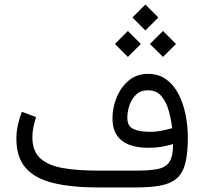

<svg xmlns="http://www.w3.org/2000/svg" viewBox="-20 -826 899 846"><path d="M620.6 -806.2 677.7 -749 620.6 -691.9 563.5 -749ZM698.2 -689.5 755.4 -632.3 698.2 -575.2 640.6 -632.3ZM543.5 -689.5 600.6 -632.3 543.5 -575.2 486.3 -632.3ZM742.7 -191.4Q717.3 -183.6 691.4 -179.2Q665.5 -174.8 634.8 -174.8Q475.6 -174.8 475.6 -305.2Q475.6 -351.6 493.9 -396.5Q512.2 -441.4 547.1 -470.9Q582 -500.5 631.8 -500.5Q679.2 -500.5 712.6 -476.1Q746.1 -451.7 767.1 -410.6Q788.1 -369.6 797.9 -319.6Q807.6 -269.5 807.6 -218.3Q807.6 -148.4 796.1 -105.2Q784.7 -62 758.1 -39.3Q731.4 -16.6 686.8 -8.3Q642.1 0 575.7 0H413.6Q296.9 0 216.1 -19.3Q135.3 -38.6 93.8 -85.4Q52.2 -132.3 52.2 -214.8Q52.2 -246.1 58.8 -275.6Q65.4 -305.2 76.2 -333.5L138.7 -310.1Q132.3 -289.1 127.4 -266.4Q122.6 -243.7 122.6 -222.7Q122.6 -159.7 158 -127.9Q193.4 -96.2 258.5 -85.2Q323.7 -74.2 413.6 -74.2H581.5Q642.1 -74.2 677.2 -81.8Q712.4 -89.4 727.5 -114.3Q742.7 -139.2 742.7 -191.4ZM641.1 -245.1Q666.5 -245.1 690.4 -249.8Q714.4 -254.4 738.8 -261.2Q734.4 -297.9 723.9 -336.7Q713.4 -375.5 691.7 -401.9Q669.9 -428.2 631.3 -428.2Q599.6 -428.2 579.6 -408.9Q559.6 -389.6 550.3 -361.6Q541 -333.5 541 -307.6Q541 -270 567.9 -257.6Q594.7 -245.1 641.1 -245.1Z"/></svg>

Font: Vazirmatn UI FD Light
Style: Regular
Weight: 300
Designer: Saber Rastikerdar
Foundry: Saber Rastikerdar
Version: Version 33.003